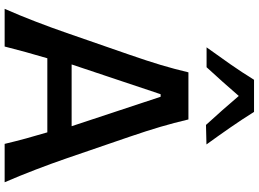

<svg xmlns="http://www.w3.org/2000/svg" viewBox="-160 -926 1087 806"><g transform="rotate(90 383.0 -523.5)"><path d="M17.6 0Q44.9 -62 71.3 -130.6Q97.7 -199.2 119.1 -261.2L210.9 -525.9Q235.8 -597.7 253.2 -655.5Q270.5 -713.4 284.2 -771.5H481.9Q496.1 -711.4 512.9 -654.1Q529.8 -596.7 554.2 -525.4L645 -260.7Q667 -196.8 692.9 -129.4Q718.8 -62 745.6 0H584.5Q574.2 -43.5 561.8 -89.4Q549.3 -135.3 536.1 -179.2H225.1Q197.8 -87.4 175.8 0ZM510.3 -281.2 386.7 -654.8H376L251 -281.2ZM504.9 -845.2Q441.9 -914.1 383.3 -982.9Q354 -948.7 324 -915.3Q293.9 -881.8 262.7 -847.7H179.2Q215.3 -897.5 250 -947.3Q284.7 -997.1 315.4 -1046.9H450.2Q481.4 -997.1 516.1 -947Q550.8 -897 586.9 -847.2Z"/></g></svg>

Font: Pinar-DS3-FD SemiBold
Style: Regular
Weight: 600
Designer: Amin Abedi
Version: Version 3.000